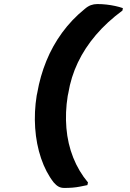

<svg xmlns="http://www.w3.org/2000/svg" viewBox="-20 -781 640 947"><path d="M397 -736Q413 -750 428 -755.5Q443 -761 460 -761Q483 -761 505 -758.5Q527 -756 548 -751.5Q569 -747 586 -741L584 -729Q508 -673 453 -608.5Q398 -544 364 -472.5Q330 -401 317 -322L314 -308Q301 -227 307.5 -149.5Q314 -72 341 -4Q368 64 414 119L411 132Q392 136 374 139.5Q356 143 337.5 144.5Q319 146 297 146Q281 146 269 139.5Q257 133 245 119Q206 69 182.5 -0.5Q159 -70 153.5 -149.5Q148 -229 161 -310L164 -324Q178 -405 208.5 -480Q239 -555 286.5 -620Q334 -685 397 -736Z"/></svg>

Font: Rec Mono Semicasual
Style: Bold Italic
Weight: 700
Italic angle: -10°
Version: Version 1.085; ttfautohint (v1.8.4.7-5d5b)